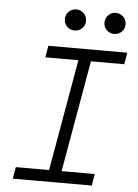

<svg xmlns="http://www.w3.org/2000/svg" viewBox="-59 -938 705 983"><g transform="rotate(5 293.0 -446.0)"><path d="M44.4 0 54.7 -60.1H225.6L326.2 -633.3H156.2L166.5 -693.4H572.3L562 -633.3H390.6L290 -60.1H460.4L450.2 0ZM293 -783.2Q270.5 -783.2 254.6 -798.8Q238.8 -814.5 238.8 -836.9Q238.8 -859.9 254.6 -875.7Q270.5 -891.6 293 -891.6Q315.9 -891.6 331.8 -875.7Q347.7 -859.9 347.7 -836.9Q347.7 -814.5 331.8 -798.8Q315.9 -783.2 293 -783.2ZM496.6 -783.2Q474.1 -783.2 458.3 -798.8Q442.4 -814.5 442.4 -836.9Q442.4 -859.9 458.3 -875.7Q474.1 -891.6 496.6 -891.6Q519 -891.6 534.9 -875.7Q550.8 -859.9 550.8 -836.9Q550.8 -814.5 534.9 -798.8Q519 -783.2 496.6 -783.2Z"/></g></svg>

Font: Cascadia Mono Light
Style: Italic
Weight: 300
Italic angle: -10°
Monospace: yes
Designer: Aaron Bell
Foundry: Saja Typeworks
Version: Version 2404.023; ttfautohint (v1.8.4)